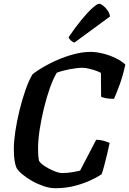

<svg xmlns="http://www.w3.org/2000/svg" viewBox="-20 -994 682 1014"><path d="M272 0Q243 0 210.5 -11Q178 -22 149 -38.5Q120 -55 98.5 -73Q77 -91 68 -106Q53 -137 53 -209Q53 -247 61 -300.5Q69 -354 83 -411.5Q97 -469 115 -520Q133 -571 152 -602Q188 -630 241 -657.5Q294 -685 351.5 -702.5Q409 -720 458 -720Q489 -720 524.5 -711Q560 -702 591 -687Q622 -672 642 -653Q628 -590 610.5 -543Q593 -496 582 -472Q557 -472 539 -475.5Q521 -479 514 -483L513 -609Q503 -615 485.5 -621Q468 -627 449 -631.5Q430 -636 417 -636Q388 -636 348.5 -628.5Q309 -621 280 -610Q261 -579 243.5 -529.5Q226 -480 212 -422.5Q198 -365 189.5 -309.5Q181 -254 181 -210Q181 -192 182 -175.5Q183 -159 186 -145Q194 -131 217 -116Q240 -101 266 -90.5Q292 -80 308 -80Q334 -80 361 -84.5Q388 -89 403 -93L488 -256Q509 -256 529 -250Q549 -244 559 -239Q554 -215 547 -185Q540 -155 532 -125Q524 -95 517 -74Q497 -60 460 -42.5Q423 -25 375 -12.5Q327 0 272 0ZM373 -769Q363 -772 353.5 -781Q344 -790 342 -797Q377 -849 410 -889Q443 -929 468 -951.5Q493 -974 504 -974Q512 -974 525 -964Q538 -954 548.5 -938.5Q559 -923 561 -907Z"/></svg>

Font: Texturina 72pt 72pt Regular
Style: Bold Italic
Weight: 700
Italic angle: -11°
Designer: Guillermo Torres Carreño
Foundry: Omnibus-Type
Version: Version 1.002; ttfautohint (v1.8.3)